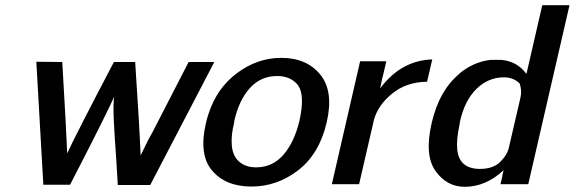

<svg xmlns="http://www.w3.org/2000/svg" viewBox="-20 -710 2215 740"><path d="M120 -472 220 -471Q236 -199 239 -119Q272 -191 419 -471H501Q518 -216 522 -111L552 -172Q567 -199 568 -201L707 -471H806L559 3H434Q432 -39 428 -97Q424 -155 422 -184Q420 -213 418.5 -247.5Q417 -282 417.5 -302.5Q418 -323 420 -337Q409 -312 372.5 -238.5Q336 -165 294.5 -84.5Q253 -4 250 2H147Z M774 -237Q779 -258 784 -272Q816 -371 894.5 -429Q973 -487 1064 -487Q1162 -487 1214.5 -422.5Q1267 -358 1239 -238Q1211 -117 1129.5 -54Q1048 9 949 9Q850 9 797.5 -52.5Q745 -114 774 -237ZM883 -244Q883 -242 882.5 -239Q882 -236 882 -235Q871 -191 873 -156Q875 -111 900.5 -88Q926 -65 967 -65Q1030 -65 1072 -113Q1114 -161 1134 -244Q1156 -342 1129 -381Q1101 -417 1048 -417Q985 -417 943 -370.5Q901 -324 883 -244Z M1259 0 1368 -474H1469L1455 -414Q1453 -410 1452 -402L1445 -369Q1525 -477 1646 -481L1626 -395Q1546 -394 1491 -349Q1436 -304 1421 -247L1364 0Z M1751 -426H1750Q1804 -471 1869 -479Q1893 -480 1914 -479Q1974 -473 2009 -425L2070 -690H2175L2016 0H1909L1916 -30V-32Q1917 -35 1917 -37L1921 -54Q1852 10 1771 10Q1702 10 1658.5 -51Q1615 -112 1644 -237Q1673 -362 1751 -426ZM1753 -242 1750 -224Q1739 -171 1742 -137Q1748 -59 1830 -59Q1881 -59 1908.5 -86.5Q1936 -114 1942 -144Q1950 -179 1965 -243.5Q1980 -308 1986 -334Q1992 -361 1983 -388Q1959 -412 1922 -412Q1862 -412 1816.5 -367.5Q1771 -323 1753 -242Z"/></svg>

Font: Coval
Style: Medium Italic
Weight: 500
Foundry: Context Ltd
Version: Version 001.000